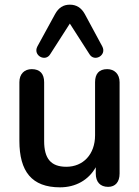

<svg xmlns="http://www.w3.org/2000/svg" viewBox="-20 -792 596 822"><path d="M237 10C304 10 359 -21 390 -76V-49C390 -13 409 8 443 8C474 8 492 -13 492 -49V-440C492 -476 469 -496 439 -496C404 -496 387 -476 387 -440V-213C387 -131 336 -78 264 -78C198 -78 169 -113 169 -188V-440C169 -476 151 -496 116 -496C85 -496 63 -476 63 -440V-189C63 -58 116 10 237 10ZM418 -593 343 -732C328 -759 307 -772 279 -772C251 -772 231 -759 216 -732L140 -593C120 -555 174 -525 195 -560L279 -691L363 -560C384 -525 438 -555 418 -593Z"/></svg>

Font: SN Pro Medium
Style: Regular
Weight: 500
Designer: Tobias Whetton
Foundry: Supernotes
Version: Version 1.003;Glyphs 3.3 (3324)